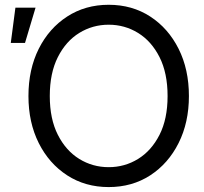

<svg xmlns="http://www.w3.org/2000/svg" viewBox="-20 -759 842 791"><path d="M427.7 11.7Q331.5 11.7 256.8 -36.6Q182.1 -85 139.6 -169.7Q97.2 -254.4 97.2 -363.3Q97.2 -473.1 139.6 -557.9Q182.1 -642.6 256.8 -690.9Q331.5 -739.3 427.7 -739.3Q524.4 -739.3 598.9 -690.9Q673.3 -642.6 715.8 -557.9Q758.3 -473.1 758.3 -363.3Q758.3 -254.4 715.8 -169.7Q673.3 -85 598.9 -36.6Q524.4 11.7 427.7 11.7ZM427.7 -70.3Q493.7 -70.3 548.8 -104.2Q604 -138.2 637.2 -203.6Q670.4 -269 670.4 -363.3Q670.4 -458 637.2 -523.7Q604 -589.4 548.8 -623.3Q493.7 -657.2 427.7 -657.2Q361.8 -657.2 306.6 -623.3Q251.5 -589.4 218.3 -523.7Q185.1 -458 185.1 -363.3Q185.1 -269 218.3 -203.6Q251.5 -138.2 306.6 -104.2Q361.8 -70.3 427.7 -70.3ZM24.4 -582 43.5 -727.5H126.5L83 -582Z"/></svg>

Font: Inter Display
Style: Regular
Weight: 400
Designer: Rasmus Andersson
Foundry: rsms
Version: Version 4.001;git-9221beed3